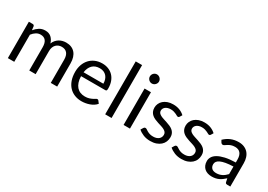

<svg xmlns="http://www.w3.org/2000/svg" viewBox="3 -1521 3226 2315"><g transform="rotate(30 1616.0 -364.0)"><path d="M73 0V-506.5H126Q145 -506.5 150 -488L156.5 -436Q184.5 -470.5 219.2 -492.5Q254 -514.5 300 -514.5Q351.5 -514.5 383.2 -486Q415 -457.5 429 -409Q439.5 -436.5 456.8 -456.5Q474 -476.5 495.5 -489.5Q517 -502.5 541.2 -508.5Q565.5 -514.5 590.5 -514.5Q630.5 -514.5 661.8 -501.8Q693 -489 714.8 -464.5Q736.5 -440 748 -404.2Q759.5 -368.5 759.5 -322.5V0H670.5V-322.5Q670.5 -382 644.5 -412.8Q618.5 -443.5 569 -443.5Q547 -443.5 527.2 -435.8Q507.5 -428 492.5 -413Q477.5 -398 468.8 -375.2Q460 -352.5 460 -322.5V0H371V-322.5Q371 -383.5 346.5 -413.5Q322 -443.5 275 -443.5Q242 -443.5 213.8 -425.8Q185.5 -408 162 -377.5V0Z M1304.5 -288Q1304.5 -267 1300 -260Q1295.5 -253 1283 -253H946Q947 -205 959 -169.5Q971 -134 992 -110.2Q1013 -86.5 1042 -74.8Q1071 -63 1107 -63Q1140.5 -63 1164.8 -70.8Q1189 -78.5 1206.5 -87.5Q1224 -96.5 1235.8 -104.2Q1247.5 -112 1256 -112Q1267 -112 1273 -103.5L1298 -71Q1281.5 -51 1258.5 -36.2Q1235.5 -21.5 1209.2 -12Q1183 -2.5 1155 2.2Q1127 7 1099.5 7Q1047 7 1002.8 -10.8Q958.5 -28.5 926.2 -62.8Q894 -97 876 -147.5Q858 -198 858 -263.5Q858 -316.5 874.2 -362.5Q890.5 -408.5 921 -442.2Q951.5 -476 995.5 -495.2Q1039.5 -514.5 1094.5 -514.5Q1140 -514.5 1178.5 -499.2Q1217 -484 1245 -455.2Q1273 -426.5 1288.8 -384.2Q1304.5 -342 1304.5 -288ZM949 -308.5H1224.5Q1224.5 -339.5 1216 -365.2Q1207.5 -391 1191 -409.8Q1174.5 -428.5 1150.8 -438.8Q1127 -449 1096.5 -449Q1032 -449 995 -411.8Q958 -374.5 949 -308.5Z M1517 -736.5V0H1428V-736.5Z M1773 -506.5V0H1684V-506.5ZM1729 -602.5Q1716 -602.5 1704.8 -607.5Q1693.5 -612.5 1684.8 -621.2Q1676 -630 1671 -641.2Q1666 -652.5 1666 -665.5Q1666 -678.5 1671 -690.2Q1676 -702 1684.8 -710.8Q1693.5 -719.5 1704.8 -724.5Q1716 -729.5 1729 -729.5Q1742 -729.5 1753.5 -724.5Q1765 -719.5 1773.8 -710.8Q1782.5 -702 1787.8 -690.2Q1793 -678.5 1793 -665.5Q1793 -652.5 1787.8 -641.2Q1782.5 -630 1773.8 -621.2Q1765 -612.5 1753.5 -607.5Q1742 -602.5 1729 -602.5Z M2220 -423Q2214 -412 2201.5 -412Q2194 -412 2184.5 -417.5Q2175 -423 2161.2 -429.8Q2147.5 -436.5 2128.5 -442.2Q2109.5 -448 2083.5 -448Q2061 -448 2043 -442.2Q2025 -436.5 2012.2 -426.5Q1999.5 -416.5 1992.8 -403.2Q1986 -390 1986 -374.5Q1986 -355 1997.2 -342Q2008.5 -329 2027 -319.5Q2045.5 -310 2069 -302.8Q2092.5 -295.5 2117.2 -287.2Q2142 -279 2165.5 -269Q2189 -259 2207.5 -244Q2226 -229 2237.2 -207.2Q2248.5 -185.5 2248.5 -155Q2248.5 -120 2236 -90.2Q2223.5 -60.5 2199 -38.8Q2174.5 -17 2139 -4.5Q2103.5 8 2057 8Q2004 8 1961 -9.2Q1918 -26.5 1888 -53.5L1909 -87.5Q1913 -94 1918.5 -97.5Q1924 -101 1933 -101Q1942 -101 1952 -94Q1962 -87 1976.2 -78.5Q1990.5 -70 2010.8 -63Q2031 -56 2061.5 -56Q2087.5 -56 2107 -62.8Q2126.5 -69.5 2139.5 -81Q2152.5 -92.5 2158.8 -107.5Q2165 -122.5 2165 -139.5Q2165 -160.5 2153.8 -174.2Q2142.5 -188 2124 -197.8Q2105.5 -207.5 2081.8 -214.8Q2058 -222 2033.2 -230Q2008.5 -238 1984.8 -248.2Q1961 -258.5 1942.5 -274Q1924 -289.5 1912.8 -312.2Q1901.5 -335 1901.5 -367.5Q1901.5 -396.5 1913.5 -423.2Q1925.5 -450 1948.5 -470.2Q1971.5 -490.5 2005 -502.5Q2038.5 -514.5 2081.5 -514.5Q2131.5 -514.5 2171.2 -498.8Q2211 -483 2240 -455.5Z M2654 -423Q2648 -412 2635.5 -412Q2628 -412 2618.5 -417.5Q2609 -423 2595.2 -429.8Q2581.5 -436.5 2562.5 -442.2Q2543.5 -448 2517.5 -448Q2495 -448 2477 -442.2Q2459 -436.5 2446.2 -426.5Q2433.5 -416.5 2426.8 -403.2Q2420 -390 2420 -374.5Q2420 -355 2431.2 -342Q2442.5 -329 2461 -319.5Q2479.5 -310 2503 -302.8Q2526.5 -295.5 2551.2 -287.2Q2576 -279 2599.5 -269Q2623 -259 2641.5 -244Q2660 -229 2671.2 -207.2Q2682.5 -185.5 2682.5 -155Q2682.5 -120 2670 -90.2Q2657.5 -60.5 2633 -38.8Q2608.5 -17 2573 -4.5Q2537.5 8 2491 8Q2438 8 2395 -9.2Q2352 -26.5 2322 -53.5L2343 -87.5Q2347 -94 2352.5 -97.5Q2358 -101 2367 -101Q2376 -101 2386 -94Q2396 -87 2410.2 -78.5Q2424.5 -70 2444.8 -63Q2465 -56 2495.5 -56Q2521.5 -56 2541 -62.8Q2560.5 -69.5 2573.5 -81Q2586.5 -92.5 2592.8 -107.5Q2599 -122.5 2599 -139.5Q2599 -160.5 2587.8 -174.2Q2576.5 -188 2558 -197.8Q2539.5 -207.5 2515.8 -214.8Q2492 -222 2467.2 -230Q2442.5 -238 2418.8 -248.2Q2395 -258.5 2376.5 -274Q2358 -289.5 2346.8 -312.2Q2335.5 -335 2335.5 -367.5Q2335.5 -396.5 2347.5 -423.2Q2359.5 -450 2382.5 -470.2Q2405.5 -490.5 2439 -502.5Q2472.5 -514.5 2515.5 -514.5Q2565.5 -514.5 2605.2 -498.8Q2645 -483 2674 -455.5Z M3170 0H3130.5Q3117.5 0 3109.5 -4Q3101.5 -8 3099 -21L3089 -68Q3069 -50 3050 -35.8Q3031 -21.5 3010 -11.8Q2989 -2 2965.2 3Q2941.5 8 2912.5 8Q2883 8 2857.2 -0.2Q2831.5 -8.5 2812.5 -25Q2793.5 -41.5 2782.2 -66.8Q2771 -92 2771 -126.5Q2771 -156.5 2787.5 -184.2Q2804 -212 2840.8 -233.5Q2877.5 -255 2937 -268.8Q2996.5 -282.5 3082.5 -284.5V-324Q3082.5 -383 3057.2 -413.2Q3032 -443.5 2982.5 -443.5Q2950 -443.5 2927.8 -435.2Q2905.5 -427 2889.2 -416.8Q2873 -406.5 2861.2 -398.2Q2849.5 -390 2838 -390Q2829 -390 2822.2 -394.8Q2815.5 -399.5 2811.5 -406.5L2795.5 -435Q2837.5 -475.5 2886 -495.5Q2934.5 -515.5 2993.5 -515.5Q3036 -515.5 3069 -501.5Q3102 -487.5 3124.5 -462.5Q3147 -437.5 3158.5 -402Q3170 -366.5 3170 -324ZM3082.5 -122.5V-228Q3021 -226 2978 -218.2Q2935 -210.5 2908 -198Q2881 -185.5 2868.8 -168.5Q2856.5 -151.5 2856.5 -130.5Q2856.5 -110.5 2863 -96Q2869.5 -81.5 2880.5 -72.2Q2891.5 -63 2906.5 -58.8Q2921.5 -54.5 2939 -54.5Q2962.5 -54.5 2982 -59.2Q3001.5 -64 3018.8 -72.8Q3036 -81.5 3051.8 -94Q3067.5 -106.5 3082.5 -122.5Z"/></g></svg>

Font: LatoCHI
Style: Regular
Weight: 400
Designer: Lukasz Dziedzic
Foundry: tyPoland Lukasz Dziedzic
Version: Version 1.104